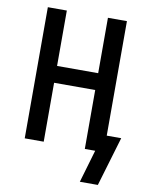

<svg xmlns="http://www.w3.org/2000/svg" viewBox="-92 -735 734 966"><g transform="rotate(10 275.5 -251.5)"><path d="M384 167 433 0H380V-301H170V0H73V-670H170V-387H380V-670H477V-85H551L476 167Z"/></g></svg>

Font: Lode Dark Term
Style: Bold
Weight: 700
Monospace: yes
Designer: Belleve Invis
Foundry: Belleve Invis
Version: Version 29.2.0